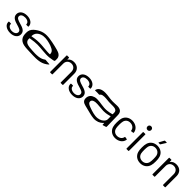

<svg xmlns="http://www.w3.org/2000/svg" viewBox="428 -2367 4059 4059"><g transform="rotate(45 2457.5 -337.5)"><path d="M230 5C342 5 416 -52 416 -138C416 -237 319 -264 234 -288C166 -308 112 -326 112 -376C112 -424 158 -453 225 -453C299 -453 344 -417 344 -373V-370C344 -364 348 -360 354 -360H402C408 -360 412 -364 412 -370V-373C412 -452 338 -511 226 -511C118 -511 43 -457 43 -371C43 -276 135 -247 221 -222C287 -202 345 -187 345 -133C345 -86 299 -50 229 -50C157 -50 108 -90 108 -132V-140C108 -146 104 -150 98 -150H50C44 -150 40 -146 40 -140V-128C40 -55 115 5 230 5Z M914.8 -61.1C914.8 -61.8 836.5 -64.3 829.7 -65C799.8 -66.9 769.8 -68.2 740.1 -72.1C725 -74 709.8 -75.9 695.3 -79.8C681.2 -83.4 666.3 -87.2 653.5 -94C641.2 -100.4 629.6 -108.5 620.6 -119.1C611.9 -129.8 604.5 -142.6 601.9 -156.2C600.6 -163.3 600 -170 599.6 -177.1C599.6 -181 599 -185.2 599 -189.1C599 -192.3 599 -195.8 598.7 -199C598.4 -201.9 598.4 -205.2 600.9 -206.8C603.2 -208.4 606.7 -208.7 609.6 -209.4C617.4 -210.6 624.8 -211.9 632.5 -213.2C692.8 -223.5 753.3 -230.9 814.9 -230.9C876.1 -230.9 937.4 -223.5 998.6 -218.7C1028.5 -216.1 1058.8 -213.9 1089.1 -212.9C1119.4 -211.6 1150 -212.6 1180.3 -215.5C1210.6 -218.4 1240.9 -223.5 1270.9 -229.7C1278.3 -231.3 1285.4 -232.9 1292.8 -234.5C1299.6 -236.1 1306.3 -238 1312.1 -241.9C1316.6 -245.1 1318.6 -249.3 1318.6 -254.8C1318.6 -261.9 1319.5 -269 1319.9 -276.1C1320.5 -290.9 1320.8 -304.7 1319.2 -319.2C1317.6 -332.5 1314.4 -345.3 1308.9 -357.6C1298.9 -380.1 1281.5 -399.2 1259.9 -411.4C1253.8 -414.9 1247.4 -418.2 1240.9 -421.4C1234.5 -424.6 1227.7 -427.2 1220.9 -429.8C1207.1 -434.9 1193.2 -439.4 1179 -443.6C1150 -452.3 1119.7 -459.1 1090.1 -466.2C1030.5 -480.4 970.5 -492.6 910 -501C850.3 -509.4 789.1 -512.9 729.8 -499.4C671.5 -486.2 617.7 -458.4 569.7 -423C546.1 -405.6 524.2 -385.9 506.2 -363.1C488.5 -340.5 475.9 -314.1 471.4 -285.4C466.6 -255.4 467.5 -225.1 469.1 -195.2C470.7 -166.2 477.5 -136.5 491.7 -110.7C504.9 -86.3 525.2 -65.3 548.7 -50.2C573.5 -34.1 601.6 -24.7 630.3 -18.9C690.8 -6.7 753.7 -7.6 815.2 -4.7C845.2 -3.4 875.5 -2.5 905.8 -1.5C935.7 -0.2 965.7 0.4 995.4 -1.2C1025.6 -2.8 1055.6 -4.7 1085.6 -9.6C1115.6 -14.1 1144.2 -22.8 1172.3 -33.7C1199.7 -44.7 1225.8 -59.2 1249.6 -76.6C1261.2 -85 1272.5 -93.7 1282.8 -103.7C1284.7 -105.6 1288.9 -109.1 1288.6 -112C1288.3 -114.6 1284.1 -115.6 1281.8 -116.2C1274.7 -118.2 1267 -117.2 1259.9 -117.5C1244.8 -118.2 1229.3 -118.5 1214.2 -120.1C1206.7 -120.7 1199.3 -121.4 1191.9 -122.3C1184.2 -123.3 1176.8 -124.9 1169 -124.6C1162.3 -124.3 1155.5 -123 1149.7 -119.1C1143.6 -114.9 1138.1 -110.1 1132 -106.2C1120.1 -98.2 1106.5 -91.7 1093.3 -86.6C1065.3 -75.6 1036.3 -69.8 1006.6 -66C976 -62.1 945.4 -61.8 914.8 -61.1ZM1104 -269.9C1093.3 -270.3 1082.7 -270.6 1071.7 -271.2C1028.9 -273.2 986 -277 943.2 -280.9C900.3 -285.1 857.1 -288.3 813.9 -288.3C771.1 -288.3 728.2 -285.1 685.7 -279.3C664.1 -276.4 642.8 -272.5 621.6 -269C616.7 -268 611.6 -267.4 606.7 -266.4C603.2 -265.7 597.7 -264.1 597.4 -269.3C597.1 -274.1 598.4 -279.6 598.7 -284.4C599 -289.6 599.6 -294.7 600.3 -299.9C603.2 -319.9 609.3 -339.2 619.9 -356.6C630.6 -373.4 644.4 -388.5 660.2 -400.4C693.1 -425.6 733.1 -440.4 774 -445.9C815.9 -451.4 858.4 -447.8 900 -440.7C941.9 -433.6 983.1 -421.7 1023.1 -407.5C1042.7 -400.4 1061.7 -391.4 1079.8 -381.4C1096.9 -372.1 1113 -360.8 1125.2 -345.3C1131.3 -337.6 1136.2 -328.9 1139.4 -319.9C1142.9 -309.9 1144.6 -299.6 1145.8 -289.3C1146.2 -286.7 1146.2 -284.1 1146.5 -281.5C1146.5 -279.6 1147.5 -276.7 1146.8 -274.8C1145.8 -270.6 1138.1 -270.3 1134.6 -270.3C1131.7 -270.3 1104 -270.6 1104 -269.9Z M1624.7 -518.6C1565.3 -518.6 1518 -498.5 1487.8 -455.4C1485.8 -453.4 1483.7 -455.4 1483.7 -458.4V-501.6C1483.7 -507.6 1479.7 -511.6 1473.7 -511.6H1422.3C1416.3 -511.6 1412.3 -507.6 1412.3 -501.6V-14.4C1412.3 -8.3 1416.3 -4.3 1422.3 -4.3H1473.7C1479.7 -4.3 1483.7 -8.3 1483.7 -14.4V-333.1C1483.7 -406.3 1534.1 -456.4 1607.6 -456.4C1680 -456.4 1728.3 -405.3 1728.3 -331.1V-14.4C1728.3 -8.3 1732.4 -4.3 1738.4 -4.3H1789.7C1795.8 -4.3 1799.8 -8.3 1799.8 -14.4V-345.2C1799.8 -450.4 1730.4 -518.6 1624.7 -518.6Z M2085 5C2197 5 2271 -52 2271 -138C2271 -237 2174 -264 2089 -288C2021 -308 1967 -326 1967 -376C1967 -424 2013 -453 2080 -453C2154 -453 2199 -417 2199 -373V-370C2199 -364 2203 -360 2209 -360H2257C2263 -360 2267 -364 2267 -370V-373C2267 -452 2193 -511 2081 -511C1973 -511 1898 -457 1898 -371C1898 -276 1990 -247 2076 -222C2142 -202 2200 -187 2200 -133C2200 -86 2154 -50 2084 -50C2012 -50 1963 -90 1963 -132V-140C1963 -146 1959 -150 1953 -150H1905C1899 -150 1895 -146 1895 -140V-128C1895 -55 1970 5 2085 5Z M3075.5 -137.1C3075.5 -154.2 3074.3 -171 3074.3 -188.2C3074.3 -238.6 3070.6 -290 3071.4 -341C3071.4 -352.2 3070.5 -363.5 3070.5 -374.9C3069.4 -453.9 3036.3 -491.8 2971.2 -504.8C2940.3 -511.4 2902.2 -507.8 2868.3 -507.2C2865.5 -507.2 2862.9 -506.5 2860.2 -506.5C2837.1 -506.5 2813.6 -504.8 2789.7 -504.8C2703.5 -504.8 2633.9 -525.6 2550.6 -526.3C2452.9 -527.1 2372.1 -496.7 2356.6 -414C2355.6 -406.2 2364.4 -406.4 2369.5 -406.4C2385.4 -406.4 2402.2 -407.7 2418.5 -407.7C2429.6 -407.5 2440.4 -407.1 2451.3 -406.4C2461.4 -405.8 2472.7 -403.5 2482.8 -405.6C2494 -407.1 2497.2 -417.2 2503.4 -423.8C2507.2 -427.8 2511.5 -430.3 2515.7 -433.9C2524.6 -440.7 2538.6 -445 2549.9 -447.2C2612.6 -460.1 2679.7 -446.1 2741.8 -442C2843.9 -433.6 2979.1 -467.5 2979.1 -358.8C2979.3 -356.2 2979.6 -353.4 2979.6 -350.8V-342.6C2979.6 -337 2979.6 -331.4 2979.8 -325.8C2979.8 -323 2979.9 -320.2 2979.9 -317.4C2979.9 -311.7 2974.4 -310.5 2970.1 -309.1C2928.4 -297.3 2885.9 -288.1 2837.4 -284.1C2719.3 -274.1 2633.5 -308.4 2519 -308.4C2496.2 -308.4 2474.8 -305.5 2455.9 -300.2C2389.4 -281.3 2335.7 -236.7 2335.7 -151.3C2335.7 -75.3 2384 -51 2443.4 -34.7C2505.6 -18.1 2568.9 -1.8 2631.7 12.4C2673.1 21.8 2714.5 32.5 2757.1 34.6C2849 39.1 2916.2 8.2 2962.5 -36.8C2966.2 -40.4 2979.1 -58.8 2984.2 -56.1C2985.2 -54.5 2982.4 -57.1 2984.2 -56.1C2985.5 -54 2985.4 -51.5 2984.5 -48C2984.5 -45.2 2984.7 -42.4 2984.7 -39.6C2984.9 -34 2985 -28.4 2985 -22.8C2985 -17.8 2984.5 -11.7 2986 -7.7C2988.7 -0.3 2997.8 -3.7 3003.3 -5.3C3020.5 -10.2 3037.7 -15.6 3054.9 -20.9C3067.1 -24.7 3077.3 -25.3 3077.3 -42.8C3077.1 -45.6 3077.1 -48.2 3077.1 -51C3076.3 -79.1 3075.5 -108.3 3075.5 -137.1ZM2981.6 -236.1C2981.6 -235.4 2981.2 -232.6 2981.7 -232.6C2981.7 -227.6 2981.6 -232.6 2981.7 -232.6C2981.7 -217.2 2982.4 -201.8 2981.9 -187.1C2982.1 -181.4 2982.1 -175.6 2982.1 -169.8C2982.1 -150.7 2977.2 -136.9 2969.9 -123.3C2941.6 -71.8 2881.9 -38.1 2811.4 -29.8C2765 -24.5 2723.1 -31.3 2683.9 -40.1C2641 -49.8 2600 -63.4 2560.5 -77.4C2526.6 -89 2493.9 -102.2 2469.5 -122.9C2454.5 -135.7 2443.7 -163.1 2453.9 -189.9C2465.5 -220.9 2504.6 -231.7 2542.2 -237C2578.9 -240.7 2617.4 -237.5 2651.9 -234C2693.9 -230.7 2734.5 -225.9 2780.1 -224.4C2785.6 -224.4 2790.8 -224.2 2796.3 -224.2C2801.7 -224.2 2807.1 -224.8 2812.5 -224.8C2870.7 -225.2 2922.9 -238 2970.9 -251.2C2974 -252.1 2981.4 -254.9 2981.6 -248.7Z M3369 8C3467 8 3545 -45 3565 -122C3567 -130 3568 -137 3569 -142C3570 -149 3566 -152 3560 -153L3511 -161C3505 -162 3500 -160 3499 -153C3499 -152 3499 -151 3498 -149V-145C3486 -93 3436 -54 3369 -54C3301 -54 3255 -94 3242 -152C3237 -172 3233 -205 3233 -254C3233 -299 3237 -334 3242 -355C3255 -412 3301 -452 3369 -452C3438 -452 3487 -410 3498 -361L3501 -346C3502 -340 3506 -336 3512 -337L3562 -344C3568 -345 3572 -348 3571 -355C3570 -363 3568 -373 3565 -385C3545 -456 3470 -514 3369 -514C3272 -514 3199 -459 3175 -377C3167 -346 3162 -310 3162 -255C3162 -204 3165 -165 3175 -131C3200 -47 3271 8 3369 8Z M3737 -598C3769 -598 3793 -622 3793 -654C3793 -687 3769 -710 3737 -710C3704 -710 3681 -687 3681 -654C3681 -622 3704 -598 3737 -598ZM3709 -1H3760C3766 -1 3770 -5 3770 -11V-497C3770 -503 3766 -507 3760 -507H3709C3703 -507 3699 -503 3699 -497V-11C3699 -5 3703 -1 3709 -1Z M4096 -572H4132C4137 -572 4141 -575 4144 -579L4212 -688C4216 -695 4213 -700 4205 -700H4160C4155 -700 4150 -698 4148 -693L4089 -584C4085 -577 4089 -572 4096 -572ZM4122 8C4218 8 4291 -45 4316 -131C4327 -164 4330 -205 4330 -254C4330 -301 4327 -343 4316 -377C4291 -461 4218 -514 4123 -514C4024 -514 3951 -461 3926 -376C3916 -344 3912 -303 3912 -254C3912 -206 3916 -164 3926 -131C3952 -45 4025 8 4122 8ZM4122 -54C4055 -54 4007 -92 3992 -152C3987 -174 3984 -210 3984 -253C3984 -295 3987 -332 3992 -354C4008 -413 4055 -452 4121 -452C4187 -452 4235 -413 4251 -354C4256 -332 4259 -297 4259 -253C4259 -213 4256 -176 4250 -152C4234 -92 4186 -54 4122 -54Z M4684.7 -518.6C4625.3 -518.6 4578 -498.5 4547.8 -455.4C4545.8 -453.4 4543.7 -455.4 4543.7 -458.4V-501.6C4543.7 -507.6 4539.7 -511.6 4533.7 -511.6H4482.3C4476.3 -511.6 4472.3 -507.6 4472.3 -501.6V-14.4C4472.3 -8.3 4476.3 -4.3 4482.3 -4.3H4533.7C4539.7 -4.3 4543.7 -8.3 4543.7 -14.4V-333.1C4543.7 -406.3 4594.1 -456.4 4667.6 -456.4C4740 -456.4 4788.3 -405.3 4788.3 -331.1V-14.4C4788.3 -8.3 4792.4 -4.3 4798.4 -4.3H4849.7C4855.8 -4.3 4859.8 -8.3 4859.8 -14.4V-345.2C4859.8 -450.4 4790.4 -518.6 4684.7 -518.6Z"/></g></svg>

Font: Elastic
Style: elastic
Weight: 400
Designer: Jeremy Tribby
Foundry: Tribby Type
Version: Version 1.422;hotconv 1.0.109;makeotfexe 2.5.65596